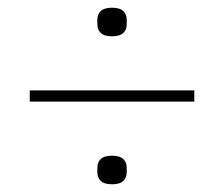

<svg xmlns="http://www.w3.org/2000/svg" viewBox="-20 -554 580 497"><path d="M57 -291V-320H483V-291ZM270 -77Q250 -77 241 -85.5Q232 -94 232 -108V-120Q232 -134 241 -142.5Q250 -151 270 -151Q290 -151 299 -142.5Q308 -134 308 -120V-108Q308 -94 299 -85.5Q290 -77 270 -77ZM270 -460Q250 -460 241 -468.5Q232 -477 232 -491V-503Q232 -517 241 -525.5Q250 -534 270 -534Q290 -534 299 -525.5Q308 -517 308 -503V-491Q308 -477 299 -468.5Q290 -460 270 -460Z"/></svg>

Font: IBM Plex Sans Cond ExtLt
Style: Regular
Weight: 200
Width: 3
Designer: Mike Abbink, Paul van der Laan, Pieter van Rosmalen
Foundry: Bold Monday
Version: Version 1.3